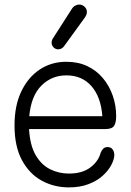

<svg xmlns="http://www.w3.org/2000/svg" viewBox="-20 -798 567 833"><path d="M279 15Q214 15 160.5 -14.5Q107 -44 75 -103.5Q43 -163 43 -254Q43 -340 72.5 -401.5Q102 -463 152.5 -496.5Q203 -530 268 -530Q319 -530 359 -511Q399 -492 426.5 -459Q454 -426 469 -383.5Q484 -341 484 -294Q484 -266 475 -252Q466 -238 436 -238H106Q110 -168 134.5 -125.5Q159 -83 197 -64Q235 -45 279 -45Q337 -45 372 -71.5Q407 -98 417 -136Q421 -146 428 -153Q435 -160 447 -160Q461 -160 468.5 -150Q476 -140 476 -124Q475 -105 462.5 -81.5Q450 -58 426 -36Q402 -14 365 0.5Q328 15 279 15ZM107 -294H424Q418 -377 377 -424Q336 -471 268 -471Q204 -471 159.5 -426.5Q115 -382 107 -294ZM232 -584Q221 -584 212.5 -592.5Q204 -601 204 -613Q204 -623 210 -632L292 -760Q299 -771 310.5 -775.5Q322 -780 333 -777Q343 -774 350 -765.5Q357 -757 357 -746Q357 -740 354.5 -733.5Q352 -727 346 -719L259 -599Q249 -584 232 -584Z"/></svg>

Font: National Park Light
Style: Regular
Weight: 300
Designer: Andrea Herstowski, Ben Hoepner
Version: Version 1.009